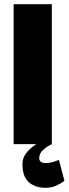

<svg xmlns="http://www.w3.org/2000/svg" viewBox="-20 -687 327 915"><path d="M45 0V-667H227V0ZM227 0Q227 0 212 8Q197 16 182 31Q167 46 167 67Q167 79 175.5 84.5Q184 90 197 90Q220 90 240.5 82.5Q261 75 261 75L287 175Q274 185 250.5 196.5Q227 208 197 208Q148 208 117.5 181.5Q87 155 87 95Q87 69 101 48.5Q115 28 134 13.5Q153 -1 167 -8.5Q181 -16 181 -16Z"/></svg>

Font: Epunda Sans Black
Style: Regular
Weight: 900
Designer: Simon Atzbach
Foundry: typofactur
Version: Version 2.204; ttfautohint (v1.8.4.7-5d5b)